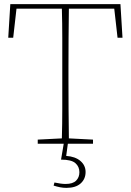

<svg xmlns="http://www.w3.org/2000/svg" viewBox="-20 -697 634 931"><path d="M20 -514 30 -677H564L574 -514H550L534 -655H314Q313 -584 312.5 -512Q312 -440 312 -367V-310Q312 -239 312.5 -168Q313 -97 314 -26L431 -20V0H163V-20L280 -26Q282 -97 282 -168Q282 -239 282 -310V-367Q282 -440 282 -512Q282 -584 280 -655H60L44 -514ZM276 77 289 0H309L301 59Q345 62 370 83.5Q395 105 395 137Q395 171 371 192.5Q347 214 302 214Q286 214 271 211Q256 208 240 203L244 188Q259 191 272.5 193Q286 195 298 195Q333 195 349 179Q365 163 365 138Q365 111 345.5 94Q326 77 276 77Z"/></svg>

Font: Source Serif Pro ExtraLight
Style: Regular
Weight: 200
Designer: Frank Grießhammer
Foundry: Adobe Systems Incorporated
Version: Version 3.001;hotconv 1.0.111;makeotfexe 2.5.65597